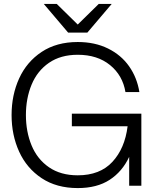

<svg xmlns="http://www.w3.org/2000/svg" viewBox="-20 -946 798 978"><path d="M39 -360Q39 -462 77.5 -546.5Q116 -631 192 -681.5Q268 -732 376 -732Q463 -732 530 -699Q597 -666 637.5 -608.5Q678 -551 690 -477H619Q605 -562 540.5 -614.5Q476 -667 376 -667Q289 -667 229.5 -626Q170 -585 141 -515Q112 -445 112 -360Q112 -275 141 -205Q170 -135 229.5 -94Q289 -53 376 -53Q489 -53 552.5 -121.5Q616 -190 630 -303H346V-367H700V0H638V-147Q603 -72 538.5 -30Q474 12 376 12Q268 12 192 -38.5Q116 -89 77.5 -173.5Q39 -258 39 -360ZM203 -926H269L376 -821L483 -926H549L425 -780H327Z"/></svg>

Font: Aspekta 300
Style: Regular
Weight: 300
Designer: Ivo Dolenc
Version: Version 2.000